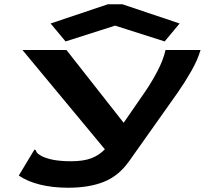

<svg xmlns="http://www.w3.org/2000/svg" viewBox="-20 -705 1040 899"><path d="M299 174Q227 174 168 159.5Q109 145 68 117L136 4L142 -5L148 -1Q150 7 155.5 12.5Q161 18 175 26Q202 39 236 44.5Q270 50 312 50Q371 50 407.5 36Q444 22 471 -6L85 -471H291L559 -130L659 -275Q690 -320 717.5 -372.5Q745 -425 755 -471H919Q906 -425 875 -371Q844 -317 811 -270L583 52Q535 119 466 146.5Q397 174 299 174ZM287 -511 217 -595 485 -685H553L821 -595L751 -511L519 -585Z"/></svg>

Font: Inconsolata UltraExpanded Black
Style: Regular
Weight: 900
Width: 9
Monospace: yes
Designer: Raph Levien, Cyreal, Brenton Simpson
Foundry: Raph Levien, Cyreal, Google
Version: Version 3.001; ttfautohint (v1.8.2.53-6de2)